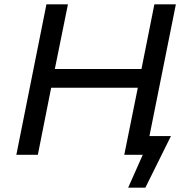

<svg xmlns="http://www.w3.org/2000/svg" viewBox="-20 -720 879 893"><path d="M576 153 644 0H558L621 -312H218L156 0H56L196 -700H296L235 -399H638L698 -700H798L675 -87H775L656 153Z"/></svg>

Font: Montserrat Medium
Style: Italic
Weight: 500
Italic angle: -11.3°
Designer: Julieta Ulanovsky
Foundry: Julieta Ulanovsky
Version: Version 9.000; ttfautohint (v1.8.4.7-5d5b)